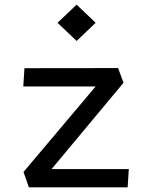

<svg xmlns="http://www.w3.org/2000/svg" viewBox="-20 -807 660 827"><path d="M81.2 -66.2 407.7 -453.3 428 -434.7H80.3L85.3 -513.3L488.7 -513.8L512 -450.5L178.5 -50.3L160.3 -78.8H534.8L529.8 0H104.5ZM227.8 -708.8 310 -787 392 -708.8 310 -630.5Z"/></svg>

Font: Monaspace Krypton Var
Style: Regular
Weight: 400
Designer: Riley Cran and the Lettermatic Team
Version: Version 1.101 (Monaspace Krypton Var)